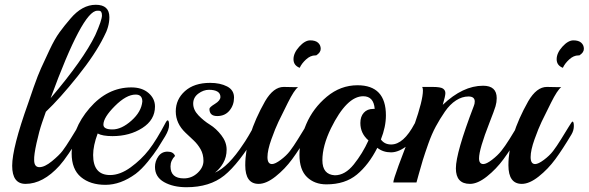

<svg xmlns="http://www.w3.org/2000/svg" viewBox="-20 -764 2465 804"><path d="M415 -610Q379 -537 305 -444.5Q231 -352 172 -296L156 -250Q144 -215 133 -165Q122 -115 123 -94Q123 -64 145 -64Q167 -64 197.5 -89Q228 -114 242 -132.5Q256 -151 274.5 -181Q293 -211 306.5 -233Q320 -255 322 -255Q328 -255 328 -236.5Q328 -218 318 -201Q263 -108 229 -70Q160 6 87 6Q31 6 31 -70Q31 -145 98 -332Q103 -348 121 -399Q139 -450 152 -478.5Q165 -507 187 -554Q209 -601 229.5 -629Q250 -657 275 -686Q324 -744 381 -744Q438 -744 438 -692Q438 -652 415 -610ZM394 -719H387Q326 -719 192 -353Q329 -514 379 -617Q407 -680 407 -699.5Q407 -719 394 -719Z M682 -260Q688 -260 688 -240.5Q688 -221 672 -194Q656 -167 640.5 -143Q625 -119 599 -87Q573 -55 548 -36Q485 10 421.5 10Q358 10 319 -22.5Q280 -55 280 -122Q280 -224 355 -311Q430 -398 530 -398Q575 -398 602 -374.5Q629 -351 629 -318Q629 -262 576 -228Q523 -194 451 -194Q409 -194 389 -205Q370 -154 370 -115Q370 -31 441 -31Q483 -31 527.5 -63.5Q572 -96 603.5 -136.5Q635 -177 675 -253Q679 -260 682 -260ZM576 -339Q576 -368 548 -368Q509 -368 461 -320Q413 -272 413 -242Q413 -222 451 -222Q489 -222 530.5 -259Q572 -296 576 -339Z M1055 -203Q980 -78 919 -29Q858 20 761 20Q705 20 667 -1.5Q629 -23 629 -65Q629 -89 643 -109Q657 -129 681.5 -129Q706 -129 713 -111Q694 -92 694 -67Q694 -17 750 -17Q783 -17 807.5 -40Q832 -63 832 -90.5Q832 -118 820 -139Q808 -160 791 -176Q774 -192 757 -208Q716 -247 716 -297.5Q716 -348 754.5 -382.5Q793 -417 860 -417Q902 -417 931 -402Q960 -387 960 -355.5Q960 -324 941 -301Q922 -278 889.5 -278Q857 -278 857 -308Q857 -315 880 -329Q903 -343 903 -358Q903 -373 890.5 -380.5Q878 -388 855 -388Q832 -388 810.5 -372Q789 -356 789 -330Q789 -304 811 -281Q833 -258 859 -242Q885 -226 907 -197.5Q929 -169 929 -137.5Q929 -106 914.5 -81Q900 -56 880 -41Q936 -65 999 -161Q1005 -169 1020 -194Q1055 -257 1059 -257Q1065 -257 1065 -238.5Q1065 -220 1055 -203Z M1304 -532H1300Q1280 -532 1261.5 -515Q1243 -498 1235 -480Q1209 -490 1209 -516Q1209 -542 1233 -568.5Q1257 -595 1279 -595Q1301 -595 1312 -585Q1323 -575 1323 -559.5Q1323 -544 1304 -532ZM1168 -400 1218 -399H1228Q1212 -387 1185.5 -334Q1159 -281 1146 -254Q1133 -227 1116.5 -181Q1100 -135 1100 -106Q1100 -77 1119 -77Q1132 -77 1155.5 -94.5Q1179 -112 1194 -131.5Q1209 -151 1227.5 -181Q1246 -211 1259.5 -233Q1273 -255 1275 -255Q1281 -255 1281 -236.5Q1281 -218 1271 -201Q1234 -139 1203.5 -97.5Q1173 -56 1134 -25Q1095 6 1063 6Q1007 6 1007 -72Q1007 -193 1090 -340Q1125 -400 1168 -400Z M1716 -246Q1719 -252 1722 -252Q1728 -252 1728 -237Q1728 -189 1689.5 -157.5Q1651 -126 1617.5 -126Q1584 -126 1560 -145Q1524 -74 1474.5 -33Q1425 8 1347 8Q1297 8 1265.5 -22.5Q1234 -53 1234 -115.5Q1234 -178 1262.5 -244.5Q1291 -311 1348.5 -359Q1406 -407 1477 -407Q1596 -407 1596 -281Q1596 -233 1575 -180Q1590 -159 1618 -159Q1670 -159 1716 -246ZM1549 -308Q1545 -361 1501 -361Q1432 -361 1366 -227Q1330 -153 1330 -93Q1330 -33 1382 -30Q1425 -30 1461.5 -75.5Q1498 -121 1523 -176Q1489 -205 1489 -249Q1489 -276 1503.5 -292Q1518 -308 1543 -308Z M2156 -201Q2119 -139 2088.5 -97.5Q2058 -56 2019 -25Q1980 6 1948 6Q1889 6 1889 -59Q1889 -124 1964 -320Q1968 -329 1968 -339Q1968 -360 1941.5 -360Q1915 -360 1889.5 -343.5Q1864 -327 1843 -296.5Q1822 -266 1805 -234.5Q1788 -203 1773.5 -162Q1759 -121 1750.5 -93.5Q1742 -66 1733.5 -34.5Q1725 -3 1724 0H1627Q1627 -21 1715 -241Q1751 -344 1751 -385Q1751 -395 1748 -400H1790Q1825 -400 1835 -393Q1845 -386 1845 -374Q1845 -362 1834 -325Q1918 -405 2003 -405Q2060 -405 2060 -353Q2060 -336 2055 -319Q2050 -302 2030 -251Q1986 -139 1986 -101Q1986 -77 2004 -77Q2017 -77 2040.5 -95Q2064 -113 2079.5 -132.5Q2095 -152 2113.5 -181.5Q2132 -211 2145 -233Q2158 -255 2160 -255Q2166 -255 2166 -236.5Q2166 -218 2156 -201Z M2406 -532H2402Q2382 -532 2363.5 -515Q2345 -498 2337 -480Q2311 -490 2311 -516Q2311 -542 2335 -568.5Q2359 -595 2381 -595Q2403 -595 2414 -585Q2425 -575 2425 -559.5Q2425 -544 2406 -532ZM2270 -400 2320 -399H2330Q2314 -387 2287.5 -334Q2261 -281 2248 -254Q2235 -227 2218.5 -181Q2202 -135 2202 -106Q2202 -77 2221 -77Q2234 -77 2257.5 -94.5Q2281 -112 2296 -131.5Q2311 -151 2329.5 -181Q2348 -211 2361.5 -233Q2375 -255 2377 -255Q2383 -255 2383 -236.5Q2383 -218 2373 -201Q2336 -139 2305.5 -97.5Q2275 -56 2236 -25Q2197 6 2165 6Q2109 6 2109 -72Q2109 -193 2192 -340Q2227 -400 2270 -400Z"/></svg>

Font: Playball
Style: Regular
Weight: 400
Designer: Robert E. Leuschke
Foundry: Robert E. Leuschke
Version: Version 1.001